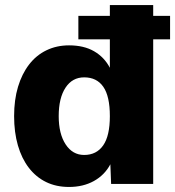

<svg xmlns="http://www.w3.org/2000/svg" viewBox="-20 -730 695 762"><path d="M254 12Q203 12 163 -7.5Q123 -27 94.5 -64Q66 -101 51 -153Q36 -205 36 -269Q36 -334 51.5 -385.5Q67 -437 95.5 -474Q124 -511 164.5 -530.5Q205 -550 254 -550Q313 -550 353.5 -526.5Q394 -503 416 -461V-710H588V0H421L418 -78Q395 -35 352.5 -11.5Q310 12 254 12ZM314 -115Q363 -115 389.5 -153Q416 -191 416 -269Q416 -348 390 -385.5Q364 -423 314 -423Q267 -423 240 -382Q213 -341 213 -269Q213 -199 240.5 -157Q268 -115 314 -115ZM291 -574V-667H655V-574Z"/></svg>

Font: Geist ExtBd
Style: Regular
Weight: 400
Designer: Basement.studio, Andrés Briganti, Mateo Zaragoza
Foundry: Basement.studio, Vercel, Andrés Briganti, Guido Ferreyra, Mateo Zaragoza
Version: Version 1.401